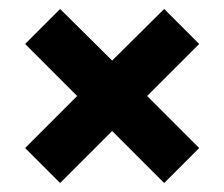

<svg xmlns="http://www.w3.org/2000/svg" viewBox="-20 -486 500 428"><path d="M114 -78 36 -156 152 -272 36 -388 114 -466 230 -351 346 -466 424 -388 308 -272 424 -156 346 -78 230 -194Z"/></svg>

Font: Teachers
Style: Bold
Weight: 700
Designer: Alfredo Marco Pradil, Chank Diesel
Version: Version 1.001